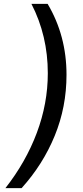

<svg xmlns="http://www.w3.org/2000/svg" viewBox="-20 -877 430 996"><path d="M325 -489Q325 -322 264 -173Q203 -24 92 99H8Q114 -36 171 -188Q228 -340 228 -497Q228 -692 143 -857H227Q325 -692 325 -489Z"/></svg>

Font: Krub Medium
Style: Italic
Weight: 500
Italic angle: -8°
Designer: Ekaluck Peanpanawate
Foundry: Cadson Demak Co.,Ltd.
Version: Version 1.000; ttfautohint (v1.6)